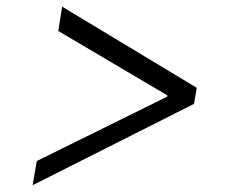

<svg xmlns="http://www.w3.org/2000/svg" viewBox="-20 -567 679 566"><path d="M551.8 -260.7 76.2 -21 88.4 -92.3 475.1 -283.2 472.2 -277.8 473.6 -291 476.1 -284.2 151.9 -475.6 163.1 -547.4 560.1 -308.1Z"/></svg>

Font: Inter 20pt Light
Style: Italic
Weight: 300
Italic angle: -9.3988°
Version: Version 4.001;git-66647c0bb